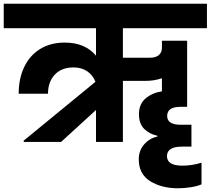

<svg xmlns="http://www.w3.org/2000/svg" viewBox="-37 -760 1128 1028"><path d="M621 -609V-451H766Q797 -451 813.5 -465Q830 -479 830 -505V-542H965V-188H929Q858 -188 858 -139Q858 -92 931 -92H988V25H938Q857 25 857 76Q857 127 940 127Q991 127 1042 111V227Q1019 237 984 242.5Q949 248 916 248Q828 248 767 210Q706 172 706 93Q706 47 734 14Q762 -19 806 -29V-33Q761 -43 734 -71Q707 -99 707 -148Q707 -203 742.5 -233Q778 -263 830 -271V-341Q788 -327 743 -327H621V0H477V-171L290 0H90V-7L474 -322Q461 -357 430.5 -378Q400 -399 357 -399Q293 -399 256.5 -360.5Q220 -322 220 -258H63Q63 -339 92.5 -401Q122 -463 177.5 -497.5Q233 -532 310 -532Q418 -532 477 -462V-609H-17V-740H1071V-609Z"/></svg>

Font: MSTAGE
Style: Bold
Weight: 700
Designer: Ninad Kale (Devanagari), Jonny Pinhorn (Latin)
Foundry: Indian Type Foundry
Version: 4.004